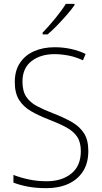

<svg xmlns="http://www.w3.org/2000/svg" viewBox="-20 -970 529 1000"><path d="M440 -184Q440 -120 412 -77Q384 -34 335 -12Q286 10 222 10Q168 10 125.5 2Q83 -6 50 -19V-59Q85 -45 129.5 -35.5Q174 -26 223 -26Q302 -26 351.5 -66Q401 -106 401 -183Q401 -229 382 -257.5Q363 -286 325.5 -306.5Q288 -327 233 -348Q181 -368 141.5 -391Q102 -414 79.5 -449.5Q57 -485 57 -543Q57 -602 84 -642.5Q111 -683 158 -703.5Q205 -724 265 -724Q309 -724 350 -715Q391 -706 426 -689L412 -656Q373 -674 335.5 -681Q298 -688 264 -688Q191 -688 144 -651.5Q97 -615 97 -545Q97 -495 117 -465.5Q137 -436 173 -417Q209 -398 256 -380Q313 -358 354 -334.5Q395 -311 417.5 -276Q440 -241 440 -184ZM368 -943Q352 -920 328 -892.5Q304 -865 278 -838Q252 -811 228 -791H202V-800Q234 -833 268 -874.5Q302 -916 323 -950H368Z"/></svg>

Font: Noto Sans Sinhala UI SemiCondensed ExtraLight
Style: Regular
Weight: 200
Width: 4
Designer: Jelle Bosma - Monotype Design Team
Foundry: Monotype Imaging Inc.
Version: Version 2.006; ttfautohint (v1.8.4.7-5d5b)